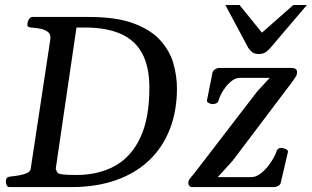

<svg xmlns="http://www.w3.org/2000/svg" viewBox="-20 -762 1270 782"><path d="M3.9 -24.9Q3.9 -41 21.5 -43Q37.6 -44.4 56.6 -47.6Q75.7 -50.8 89.8 -57.1Q104 -63.5 105 -74.2L185.1 -602.5Q187.5 -623.5 173.6 -633.1Q159.7 -642.6 140.4 -645.8Q121.1 -648.9 106.4 -649.9Q91.3 -651.4 91.3 -660.6Q91.3 -662.1 92.3 -668Q91.8 -673.3 97.7 -683.1Q103.5 -692.9 111.8 -692.9H342.8Q454.6 -692.9 524.9 -666.5Q595.2 -640.1 633.5 -597.2Q671.9 -554.2 686.3 -503.2Q700.7 -452.1 700.7 -402.3Q700.7 -310.5 671.9 -236.3Q643.1 -162.1 587.9 -109.4Q532.7 -56.6 452.6 -28.3Q372.6 0 270 0H18.1Q9.8 0 6.3 -9.8Q2.9 -19.5 3.9 -24.9ZM207 -74.7Q210 -65.4 213.4 -59.8Q216.8 -54.2 232.9 -51.8Q249 -49.3 290.5 -49.3Q380.9 -49.3 447.8 -86.2Q514.6 -123 551.5 -201.4Q588.4 -279.8 588.4 -403.8Q588.4 -490.7 558.8 -544.9Q529.3 -599.1 470.9 -624.5Q412.6 -649.9 325.7 -649.9H291.5ZM762.2 0Q755.4 0 751.2 -4.9Q747.1 -9.8 747.1 -16.6Q747.1 -27.3 753.2 -33.9Q759.3 -40.5 774.4 -60.1L1026.9 -388.7L1078.6 -444.8H957Q940.9 -444.8 926.3 -434.3Q911.6 -423.8 899.7 -408.4Q887.7 -393.1 880.1 -377.9Q872.6 -362.8 870.6 -354Q868.7 -344.7 861.1 -341.3Q853.5 -337.9 845.7 -337.9Q840.3 -337.9 830.8 -342Q821.3 -346.2 823.2 -354.5L845.2 -465.3Q847.2 -474.1 855.5 -479.5Q863.8 -484.9 871.1 -485.4H1165.5Q1189.9 -485.4 1189.9 -468.8Q1189.9 -457.5 1184.1 -449Q1178.2 -440.4 1171.4 -430.2L927.2 -106.9L866.7 -40.5H1002.4Q1021 -40.5 1038.3 -53Q1055.7 -65.4 1070.1 -83.3Q1084.5 -101.1 1093.8 -117.9Q1103 -134.8 1105.5 -143.6Q1109.9 -159.7 1126 -159.7Q1131.3 -159.7 1142.6 -155.5Q1153.8 -151.4 1152.8 -143.1L1124 -20Q1123 -10.7 1114.5 -5.6Q1106 -0.5 1098.6 0ZM1034.2 -542Q1016.6 -542 1007.3 -549.3Q998 -556.6 991.2 -566.9L897.9 -741.7H955.6L1046.9 -628.9L1174.8 -741.7H1230L1085 -571.3Q1075.2 -559.1 1063.7 -550.5Q1052.2 -542 1034.2 -542Z"/></svg>

Font: Gelasio
Style: Italic
Weight: 400
Italic angle: -8.5°
Designer: Eben Sorkin
Foundry: Eben Sorkin
Version: Version 1.008